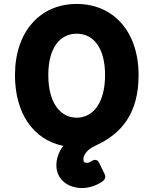

<svg xmlns="http://www.w3.org/2000/svg" viewBox="-20 -711 786 974"><path d="M266 127C266 203 329 243 396 243C434 243 476 228 504 206C513 199 517 186 512 175L483 115C471 91 451 102 445 106C436 112 430 115 422 115C409 115 403 111 403 98C403 80 417 49 462 29C600 -33 683 -139 683 -330C683 -551 555 -691 369 -691C184 -691 56 -551 56 -330C56 -139 146 -3 301 29C281 55 266 89 266 127ZM369 -114C286 -114 225 -189 225 -330C225 -470 285 -540 369 -540C453 -540 513 -470 513 -330C513 -189 452 -114 369 -114Z"/></svg>

Font: Falling Sky
Style: Blk
Weight: 900
Designer: Paul D. Hunt
Foundry: Adobe Systems Incorporated
Version: Version 1.02